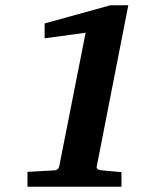

<svg xmlns="http://www.w3.org/2000/svg" viewBox="-20 -707 638 727"><path d="M346.2 -76.2Q344.7 -69.8 350.3 -66.4Q356 -63 365.2 -62L439.9 -55.2V0H84V-56.2L187 -62Q192.9 -62 198 -66.4Q203.1 -70.8 204.1 -76.2L304.2 -583L148.9 -562V-618.2L397.9 -687H465.8Z"/></svg>

Font: Charis SIL
Style: Bold Italic
Weight: 700
Italic angle: -11°
Foundry: SIL International
Version: Version 4.112